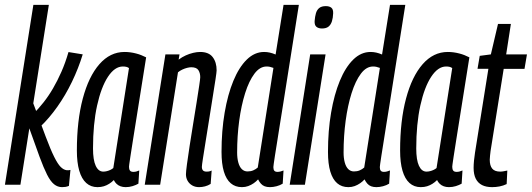

<svg xmlns="http://www.w3.org/2000/svg" viewBox="-25 -760 2188 790"><path d="M-4.7 0 112.3 -740H176L59 0ZM230.3 10Q212.1 10 197.3 -2Q182.5 -14 168.6 -41.5Q154.7 -69 137.7 -115L86.5 -257.4L104.7 -354.1L163.1 -197.6Q183.3 -143.8 198.1 -114.3Q212.9 -84.8 224.6 -73.2Q236.3 -61.6 248.7 -59.7Q252.3 -59.1 256.3 -59.5Q260.3 -59.8 264.9 -60.8L258.6 4.8Q251.1 8 244.2 9Q237.2 10 230.3 10ZM141.5 -239.4 111 -290Q133.3 -312.4 154.1 -338.7Q175 -365.1 193.1 -396.3Q211.3 -427.5 227.6 -464.4Q243.9 -501.3 256.8 -545.8L315.4 -536.3Q297.8 -478.8 271.1 -423.4Q244.3 -368 211 -320.9Q177.7 -273.8 141.5 -239.4Z M492.1 10Q480.4 10 470.9 6.5Q461.5 3.1 454.6 -3.5Q447.7 -10 443.3 -19.1Q434.7 -10.3 424.3 -3.8Q413.9 2.8 402.2 6.4Q390.5 10 376 10Q348.8 10 329.8 -7.1Q310.8 -24.2 301 -57.9Q291.3 -91.6 291.3 -140.3Q291.3 -263.2 315.6 -354.3Q339.9 -445.5 384 -495.9Q428.2 -546.2 487.4 -546.2Q499.6 -546.2 511.4 -544.6Q523.2 -543 534.7 -540Q546.2 -537.1 556.4 -533Q566.6 -528.9 576.3 -524Q556.2 -398.5 543.3 -316.7Q530.3 -235 522.6 -186.8Q514.9 -138.6 511.4 -115.1Q507.8 -91.5 506.8 -83.6Q505.8 -75.7 505.8 -73.7Q505.8 -63.3 509.9 -58Q514 -52.8 523.7 -52.8Q529.9 -52.8 535.5 -54.2Q541.1 -55.6 547.9 -58.6L544.5 -4.3Q534.3 1.5 520.6 5.8Q506.9 10 492.1 10ZM441.2 -68.6 505.7 -479.9Q500.3 -483.7 494.5 -485Q488.7 -486.4 480.5 -486.4Q447.1 -486.4 419.2 -444.1Q391.3 -401.7 374.5 -325.8Q357.7 -249.8 357.7 -149.1Q357.7 -101.8 368.8 -77.9Q379.9 -53.9 399.8 -53.9Q407.3 -53.9 414.6 -55.8Q422 -57.6 429 -60.9Q436 -64.2 441.2 -68.6Z M655.6 -536.2H713.6L710 -514.7Q724.4 -525.4 739.4 -532.1Q754.4 -538.9 769.7 -542.5Q784.9 -546.2 798.5 -546.2Q833.9 -546.2 850.1 -525.1Q866.3 -504 866.3 -470.4Q866.3 -464.1 861.8 -434.2Q857.2 -404.3 850.3 -361.2Q843.5 -318 835.9 -270.6Q828.4 -223.2 821.5 -180.6Q814.6 -137.9 810.1 -108.7Q805.6 -79.6 805.6 -73.5Q805.6 -64 810.1 -58.9Q814.6 -53.8 825.8 -53.8Q829.9 -53.8 834.5 -54.5Q839 -55.2 845.9 -58.3L841.8 -3.3Q830.9 3.6 818.5 6.8Q806.2 10 794.2 10Q778 10 765.8 2.9Q753.5 -4.3 746.8 -16.2Q740.1 -28.1 740.1 -42.9Q740.1 -53.1 744.3 -84.6Q748.5 -116.2 755.2 -159.4Q762 -202.5 769.5 -249.1Q777 -295.7 783.8 -337.6Q790.5 -379.5 794.7 -407.9Q798.9 -436.3 798.9 -442.3Q798.9 -459.7 791.2 -471.5Q783.5 -483.3 761.9 -483.3Q754.8 -483.3 744.7 -480.8Q734.6 -478.2 724.9 -473.6Q715.1 -469 707.3 -462.5L634 0H570.6Z M1085.8 10Q1073.1 10 1064.1 6.5Q1055.1 3.1 1048.6 -4.2Q1042.1 -11.4 1036.9 -21.9Q1029.3 -13.3 1018.9 -6.1Q1008.5 1.1 996.4 5.6Q984.4 10 970.5 10Q943 10 924.4 -6Q905.7 -22 896.1 -54.1Q886.5 -86.1 886.5 -134.9Q886.5 -221.5 899.3 -296.3Q912 -371.1 935.2 -427.3Q958.4 -483.5 990.5 -514.9Q1022.6 -546.2 1061.6 -546.2Q1073.8 -546.2 1085.2 -543.6Q1096.7 -541 1109 -535.7L1141.7 -740H1204.7Q1191.6 -655.8 1179.8 -582.6Q1168 -509.5 1158.4 -447.4Q1148.8 -385.3 1140.5 -334.1Q1132.1 -282.8 1125.7 -242.1Q1119.3 -201.4 1114.4 -170.4Q1109.5 -139.4 1106.1 -118.3Q1102.7 -97.1 1101.3 -85.9Q1099.8 -74.8 1099.8 -72.5Q1099.8 -62.3 1103.7 -57.5Q1107.7 -52.8 1116.7 -52.8Q1122.9 -52.8 1129.4 -54.5Q1135.8 -56.3 1141.6 -58.6L1138.2 -4.3Q1127.3 2.5 1112.9 6.3Q1098.5 10 1085.8 10ZM993.4 -54.6Q1006.5 -54.6 1016.9 -59Q1027.4 -63.5 1035.6 -70.7L1100.1 -480.6Q1091.9 -483.7 1085.7 -485Q1079.5 -486.4 1072 -486.4Q1044.1 -486.4 1021.9 -456.8Q999.6 -427.2 983.6 -376.6Q967.7 -326.1 959.2 -263.1Q950.7 -200.1 950.7 -132.5Q950.7 -109.5 955.5 -91.6Q960.3 -73.7 970 -64.1Q979.8 -54.6 993.4 -54.6Z M1167 0 1251.3 -536.2H1314.6L1229.6 0ZM1315.7 -734.8Q1330.3 -734.8 1338.4 -728.2Q1346.5 -721.6 1345.8 -705.1Q1345.1 -686.3 1340.7 -672.3Q1336.2 -658.2 1326.7 -650.5Q1317.2 -642.8 1299.7 -642.8Q1285.5 -642.8 1277.1 -649.6Q1268.8 -656.3 1269.5 -672.8Q1270.9 -692 1275 -705.8Q1279.1 -719.7 1288.8 -727.3Q1298.4 -734.8 1315.7 -734.8Z M1523.8 10Q1511.1 10 1502.1 6.5Q1493.1 3.1 1486.6 -4.2Q1480.1 -11.4 1474.9 -21.9Q1467.3 -13.3 1456.9 -6.1Q1446.5 1.1 1434.4 5.6Q1422.4 10 1408.5 10Q1381 10 1362.4 -6Q1343.7 -22 1334.1 -54.1Q1324.5 -86.1 1324.5 -134.9Q1324.5 -221.5 1337.3 -296.3Q1350 -371.1 1373.2 -427.3Q1396.4 -483.5 1428.5 -514.9Q1460.6 -546.2 1499.6 -546.2Q1511.8 -546.2 1523.2 -543.6Q1534.7 -541 1547 -535.7L1579.7 -740H1642.7Q1629.6 -655.8 1617.8 -582.6Q1606 -509.5 1596.4 -447.4Q1586.8 -385.3 1578.5 -334.1Q1570.1 -282.8 1563.7 -242.1Q1557.3 -201.4 1552.4 -170.4Q1547.5 -139.4 1544.1 -118.3Q1540.7 -97.1 1539.3 -85.9Q1537.8 -74.8 1537.8 -72.5Q1537.8 -62.3 1541.7 -57.5Q1545.7 -52.8 1554.7 -52.8Q1560.9 -52.8 1567.4 -54.5Q1573.8 -56.3 1579.6 -58.6L1576.2 -4.3Q1565.3 2.5 1550.9 6.3Q1536.5 10 1523.8 10ZM1431.4 -54.6Q1444.5 -54.6 1454.9 -59Q1465.4 -63.5 1473.6 -70.7L1538.1 -480.6Q1529.9 -483.7 1523.7 -485Q1517.5 -486.4 1510 -486.4Q1482.1 -486.4 1459.9 -456.8Q1437.6 -427.2 1421.6 -376.6Q1405.7 -326.1 1397.2 -263.1Q1388.7 -200.1 1388.7 -132.5Q1388.7 -109.5 1393.5 -91.6Q1398.3 -73.7 1408 -64.1Q1417.8 -54.6 1431.4 -54.6Z M1822.1 10Q1810.4 10 1800.9 6.5Q1791.5 3.1 1784.6 -3.5Q1777.7 -10 1773.3 -19.1Q1764.7 -10.3 1754.3 -3.8Q1743.9 2.8 1732.2 6.4Q1720.5 10 1706 10Q1678.8 10 1659.8 -7.1Q1640.8 -24.2 1631 -57.9Q1621.3 -91.6 1621.3 -140.3Q1621.3 -263.2 1645.6 -354.3Q1669.9 -445.5 1714 -495.9Q1758.2 -546.2 1817.4 -546.2Q1829.6 -546.2 1841.4 -544.6Q1853.2 -543 1864.7 -540Q1876.2 -537.1 1886.4 -533Q1896.6 -528.9 1906.3 -524Q1886.2 -398.5 1873.3 -316.7Q1860.3 -235 1852.6 -186.8Q1844.9 -138.6 1841.4 -115.1Q1837.8 -91.5 1836.8 -83.6Q1835.8 -75.7 1835.8 -73.7Q1835.8 -63.3 1839.9 -58Q1844 -52.8 1853.7 -52.8Q1859.9 -52.8 1865.5 -54.2Q1871.1 -55.6 1877.9 -58.6L1874.5 -4.3Q1864.3 1.5 1850.6 5.8Q1836.9 10 1822.1 10ZM1771.2 -68.6 1835.7 -479.9Q1830.3 -483.7 1824.5 -485Q1818.7 -486.4 1810.5 -486.4Q1777.1 -486.4 1749.2 -444.1Q1721.3 -401.7 1704.5 -325.8Q1687.7 -249.8 1687.7 -149.1Q1687.7 -101.8 1698.8 -77.9Q1709.9 -53.9 1729.8 -53.9Q1737.3 -53.9 1744.6 -55.8Q1752 -57.6 1759 -60.9Q1766 -64.2 1771.2 -68.6Z M2062.4 -58.3 2059.7 -2.6Q2045.5 4.2 2030.4 7.1Q2015.2 10 2000 10Q1975.2 10 1958.4 1.5Q1941.5 -7.1 1932.6 -24.6Q1923.7 -42.2 1923.7 -69.4Q1923.7 -82.2 1925.3 -99.2Q1926.9 -116.1 1929.5 -132.2L1984.5 -476.9H1939.8L1948.9 -530.2L1994.7 -536.2L2024.1 -661.6H2077.1L2057.7 -536.2H2143.2L2133.1 -476.6H2047.5L1993.5 -138.7Q1992.5 -128.2 1991.3 -119.5Q1990.1 -110.7 1990.1 -103Q1990.1 -78.5 2000.3 -66.2Q2010.4 -53.9 2033.4 -53.9Q2040.2 -53.9 2047.3 -55.3Q2054.4 -56.6 2062.4 -58.3Z"/></svg>

Font: Georama
Style: Italic
Weight: 400
Width: 2
Italic angle: -9°
Designer: Jean-Baptiste Levee
Foundry: Production Type
Version: Version 1.000